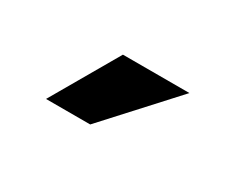

<svg xmlns="http://www.w3.org/2000/svg" viewBox="-39 -869 467 380"><g transform="rotate(30 194.0 -679.0)"><path d="M74 -603H175L314 -755H162Z"/></g></svg>

Font: Ronzino
Style: Bold
Weight: 700
Designer: Nunzio Mazzaferro
Foundry: Collletttivo
Version: Version 1.000;Glyphs 3.3 (3337)